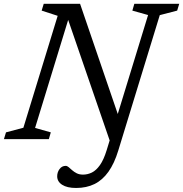

<svg xmlns="http://www.w3.org/2000/svg" viewBox="-38 -708 932 977"><path d="M571.5 -98 532 41.5 299 -635.5 314.5 -625 140.5 -57 220.5 -34.5 210.5 0H-18L-7.5 -34.5L81 -58L255.5 -627.5L174 -654L184.5 -688.5H369.5ZM564 57.5Q544 123.5 513.8 166Q483.5 208.5 442.8 228.5Q402 248.5 349 248.5Q303.5 248.5 278.2 232.2Q253 216 253 189Q253 168.5 265 152.2Q277 136 296.5 136Q303.5 136 311.2 142.5Q319 149 329 158Q339 167 352.5 173.8Q366 180.5 384.5 180.5Q408 180.5 429.8 169.8Q451.5 159 470.8 131.8Q490 104.5 505 55.5L715.5 -631.5L635.5 -654L645.5 -688.5H874L863.5 -654L775 -631Z"/></svg>

Font: Newsreader 12pt
Style: Italic
Weight: 400
Italic angle: -17°
Version: Version 1.003